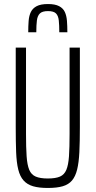

<svg xmlns="http://www.w3.org/2000/svg" viewBox="-20 -924 474 952"><path d="M217 8Q173 8 144 -0.5Q115 -9 97 -29Q79 -49 70.5 -83.5Q62 -118 60 -169.5Q58 -221 58 -293V-688H109V-260Q109 -192 112 -149Q115 -106 125 -82Q135 -58 157 -48.5Q179 -39 217 -39Q256 -39 277.5 -48.5Q299 -58 309 -82Q319 -106 322 -149Q325 -192 325 -260V-688H376V-293Q376 -221 373.5 -169.5Q371 -118 362.5 -83.5Q354 -49 337 -29Q320 -9 291 -0.5Q262 8 217 8ZM218 -904Q253 -904 273 -893.5Q293 -883 301.5 -864.5Q310 -846 312 -820.5Q314 -795 314 -764H274Q274 -799 271.5 -822.5Q269 -846 257.5 -857.5Q246 -869 218 -869Q190 -869 178 -857.5Q166 -846 163 -823Q160 -800 160 -764H120Q120 -795 122 -820.5Q124 -846 133 -864.5Q142 -883 162 -893.5Q182 -904 218 -904Z"/></svg>

Font: Saira ExtraCondensed Light
Style: Regular
Weight: 300
Width: 2
Designer: Hector Gatti with collaboration of the Omnibus-Type team
Foundry: Omnibus-Type
Version: Version 1.101